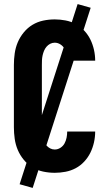

<svg xmlns="http://www.w3.org/2000/svg" viewBox="-20 -838 540 940"><path d="M248 8Q219 8 191 2Q163 -4 139 -18.5Q115 -33 96.5 -55.5Q78 -78 67 -104Q56 -130 52 -158.5Q48 -187 48 -215V-520Q48 -548 52 -576.5Q56 -605 67 -631Q78 -657 96.5 -679.5Q115 -702 139 -716.5Q163 -731 191 -737Q219 -743 248 -743Q274 -743 300.5 -738Q327 -733 350.5 -720.5Q374 -708 392.5 -688Q411 -668 422.5 -644.5Q434 -621 440 -594.5Q446 -568 446 -541H309Q309 -556 306 -571Q303 -586 296 -599Q289 -612 276 -620.5Q263 -629 248 -629Q236 -629 225.5 -623.5Q215 -618 207.5 -609Q200 -600 195.5 -589Q191 -578 188.5 -566.5Q186 -555 185.5 -543.5Q185 -532 185 -520V-215Q185 -203 185.5 -191.5Q186 -180 188.5 -168.5Q191 -157 195.5 -146Q200 -135 207.5 -126Q215 -117 225.5 -111.5Q236 -106 248 -106Q263 -106 276 -114.5Q289 -123 296 -136Q303 -149 306 -164Q309 -179 309 -194H446Q446 -167 440 -140.5Q434 -114 422.5 -90.5Q411 -67 392.5 -47Q374 -27 350.5 -14.5Q327 -2 300.5 3Q274 8 248 8ZM140 82 76 64 360 -818 424 -800Z"/></svg>

Font: Iosevka Curly Heavy
Style: Regular
Weight: 900
Monospace: yes
Designer: Belleve Invis
Foundry: Belleve Invis
Version: Version 22.1.2; ttfautohint (v1.8.4)